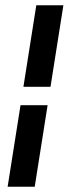

<svg xmlns="http://www.w3.org/2000/svg" viewBox="-20 -640 261 730"><path d="M9 70H112L161 -240H58ZM69 -310H172L221 -620H118Z"/></svg>

Font: Charger Pro
Style: BlkNarObl
Weight: 900
Designer: Jasper
Foundry: Cannot Into Space Fonts
Version: Version 1.09